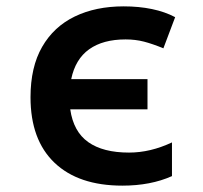

<svg xmlns="http://www.w3.org/2000/svg" viewBox="-20 -573 640 604"><path d="M365 11Q227 11 151.5 -61Q76 -133 76 -267Q76 -362 112.5 -425.5Q149 -489 215 -521Q281 -553 369 -553Q417 -553 458 -544.5Q499 -536 531 -519L494 -421Q460 -435 433 -442Q406 -449 375 -449Q304 -449 260.5 -418Q217 -387 204 -324H444V-229H201Q211 -159 257.5 -126Q304 -93 386 -93Q453 -93 521 -125V-19Q454 11 365 11Z"/></svg>

Font: Noto Sans Mono SemiBold
Style: Regular
Weight: 600
Designer: Monotype Design Team
Foundry: Monotype Imaging Inc.
Version: Version 2.014; ttfautohint (v1.8.4.7-5d5b)